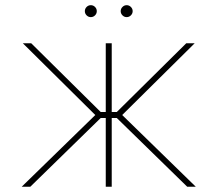

<svg xmlns="http://www.w3.org/2000/svg" viewBox="-20 -710 827 730"><path d="M62.5 0ZM724.4 0H691.8L424 -261.4H404.8V0H382.1V-261.4H362.9L95.2 0H62.5L342.3 -272.7L66.8 -545.5H98.7L362.9 -284.1H382.1V-545.5H404.8V-284.1H424L688.2 -545.5H720.2L444.6 -272.7ZM325.3 -644.9Q316.1 -644.9 309.3 -651.6Q302.6 -658.4 302.6 -667.6Q302.6 -676.8 309.3 -683.6Q316.1 -690.3 325.3 -690.3Q334.5 -690.3 341.3 -683.6Q348 -676.8 348 -667.6Q348 -658.4 341.3 -651.6Q334.5 -644.9 325.3 -644.9ZM461.6 -644.9Q452.4 -644.9 445.7 -651.6Q438.9 -658.4 438.9 -667.6Q438.9 -676.8 445.7 -683.6Q452.4 -690.3 461.6 -690.3Q470.9 -690.3 477.6 -683.6Q484.4 -676.8 484.4 -667.6Q484.4 -658.4 477.6 -651.6Q470.9 -644.9 461.6 -644.9Z"/></svg>

Font: Linik Sans Thin
Style: Regular
Weight: 100
Designer: Fonts by Rasmus Andersson / Changes by Cristiano Sobral with parts from Marc Monis
Foundry: rsms
Version: Version 3.020; ttfautohint (v1.6)